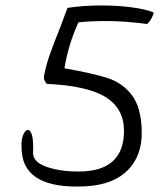

<svg xmlns="http://www.w3.org/2000/svg" viewBox="-20 -662 612 703"><path d="M260 21Q59 21 59 -122Q57 -148 64.5 -167Q72 -186 82 -186Q92 -186 97.5 -165.5Q103 -145 101 -102Q101 -69 149.5 -51.5Q198 -34 268 -34Q434 -34 434 -183Q434 -264 367.5 -306Q301 -348 151 -355Q144 -364 142 -370Q140 -376 141 -383Q148 -421 162 -461Q176 -501 202 -566L227 -633Q281 -642 351 -642Q411 -642 463.5 -635Q516 -628 543 -616Q537 -592 519 -574Q437 -585 368 -585Q311 -585 267 -580Q230 -498 216 -412Q323 -393 376 -375.5Q429 -358 463 -313.5Q497 -269 499 -182Q501 -93 448.5 -39.5Q396 14 296 20Q284 21 260 21Z"/></svg>

Font: Indie Flower
Style: Regular
Weight: 400
Designer: Kimberly Geswein
Foundry: Kimberly Geswein
Version: Version 2.000